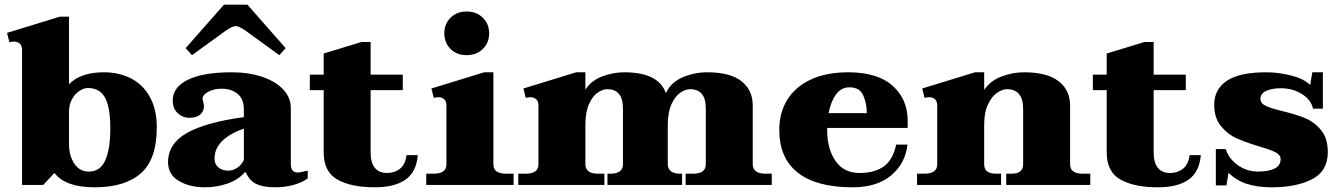

<svg xmlns="http://www.w3.org/2000/svg" viewBox="-20 -788 5709 818"><path d="M212 -51 164 0H74V-574Q74 -594 64 -602.5Q54 -611 39 -611Q34 -611 20 -608L10 -648L235 -717H274V-429Q323 -480 423 -480Q488 -480 539 -453.5Q590 -427 619 -374Q648 -321 648 -246Q648 -109 580 -49.5Q512 10 383 10Q259 10 212 -51ZM450 -241Q450 -331 427.5 -372Q405 -413 354 -413Q337 -413 318 -400.5Q299 -388 286.5 -365Q274 -342 274 -311V-174Q274 -125 296.5 -91Q319 -57 358 -57Q407 -57 428.5 -105Q450 -153 450 -241Z M771 -583 934 -768H1034L1197 -583L1170 -553L1028 -656Q998 -677 984 -677Q970 -677 940 -656L798 -553ZM696 -97Q696 -176 776.5 -221.5Q857 -267 1019 -289V-322Q1019 -366 992.5 -388Q966 -410 924 -410Q901 -410 882.5 -403.5Q864 -397 853.5 -387.5Q843 -378 843 -370Q843 -365 846 -353.5Q849 -342 849 -335Q849 -314 833 -300Q817 -286 786 -286Q759 -286 737.5 -305.5Q716 -325 716 -360Q716 -417 781 -448.5Q846 -480 967 -480Q1040 -480 1097.5 -460.5Q1155 -441 1187 -406.5Q1219 -372 1219 -328V-89Q1219 -53 1248 -53Q1257 -53 1270.5 -56.5Q1284 -60 1291 -61V-28Q1267 -10 1230 0Q1193 10 1152 10Q1105 10 1074.5 -3Q1044 -16 1027 -54H1023Q994 -21 948 -5.5Q902 10 854 10Q787 10 741.5 -17.5Q696 -45 696 -97ZM1019 -107V-240Q894 -196 894 -112Q894 -89 910 -75Q926 -61 954 -61Q972 -61 990.5 -73Q1009 -85 1019 -107Z M1760 -127Q1754 -55 1707.5 -22.5Q1661 10 1577 10Q1476 10 1417.5 -23Q1359 -56 1359 -139V-404H1300V-470H1359V-560L1520 -609H1559V-470H1696V-404H1559V-139Q1559 -96 1576.5 -73.5Q1594 -51 1629 -51Q1661 -51 1684 -69Q1707 -87 1712 -127Z M1873 -646Q1873 -686 1899.5 -712.5Q1926 -739 1968 -739Q2010 -739 2037 -712.5Q2064 -686 2064 -646Q2064 -606 2037 -579.5Q2010 -553 1968 -553Q1926 -553 1899.5 -579.5Q1873 -606 1873 -646ZM1796 -48H1828Q1882 -48 1882 -88V-337Q1882 -357 1872 -365.5Q1862 -374 1847 -374Q1842 -374 1828 -371L1818 -411L2043 -480H2082V-88Q2082 -48 2136 -48H2168V0H1796Z M3268 -48V0H2901V-48H2933Q2987 -48 2987 -88V-324Q2987 -368 2970 -388Q2953 -408 2920 -408Q2901 -408 2879 -393.5Q2857 -379 2841 -344.5Q2825 -310 2825 -256V-89Q2825 -48 2879 -48H2886V0H2568V-48H2580Q2634 -48 2634 -88V-324Q2634 -368 2617 -388Q2600 -408 2567 -408Q2548 -408 2526.5 -393.5Q2505 -379 2489.5 -344.5Q2474 -310 2474 -256V-89Q2474 -48 2528 -48H2555V0H2188V-48H2220Q2274 -48 2274 -88V-337Q2274 -357 2264 -365.5Q2254 -374 2239 -374Q2234 -374 2220 -371L2210 -411L2435 -480H2474V-406Q2498 -444 2544.5 -462Q2591 -480 2640 -480Q2786 -480 2817 -391Q2838 -437 2888 -458.5Q2938 -480 2993 -480Q3091 -480 3139 -442Q3187 -404 3187 -339V-89Q3187 -48 3241 -48Z M3504 -243V-234Q3504 -154 3539.5 -102.5Q3575 -51 3642 -51Q3707 -51 3746 -79.5Q3785 -108 3798 -172H3846Q3838 -93 3777.5 -41.5Q3717 10 3612 10Q3459 10 3379.5 -52Q3300 -114 3300 -235Q3300 -308 3334.5 -363.5Q3369 -419 3435 -449.5Q3501 -480 3594 -480Q3719 -480 3783 -422.5Q3847 -365 3847 -275V-243ZM3510 -306H3673Q3673 -346 3658 -381Q3643 -416 3599 -416Q3564 -416 3542 -386Q3520 -356 3510 -306Z M4625 -48V0H4267V-48H4289Q4339 -48 4339 -88V-324Q4339 -408 4270 -408Q4251 -408 4228.5 -393Q4206 -378 4189.5 -344Q4173 -310 4173 -256V-88Q4173 -48 4223 -48H4245V0H3887V-48H3919Q3973 -48 3973 -88V-337Q3973 -357 3963 -365.5Q3953 -374 3938 -374Q3933 -374 3919 -371L3909 -411L4134 -480H4173V-405Q4198 -443 4245.5 -461.5Q4293 -480 4343 -480Q4441 -480 4490 -442Q4539 -404 4539 -339V-88Q4539 -48 4593 -48Z M5096 -127Q5090 -55 5043.5 -22.5Q4997 10 4913 10Q4812 10 4753.5 -23Q4695 -56 4695 -139V-404H4636V-470H4695V-560L4856 -609H4895V-470H5032V-404H4895V-139Q4895 -96 4912.5 -73.5Q4930 -51 4965 -51Q4997 -51 5020 -69Q5043 -87 5048 -127Z M5214 -52 5205 2H5160V-153H5202Q5215 -112 5253.5 -84.5Q5292 -57 5340 -57Q5383 -57 5409.5 -69.5Q5436 -82 5436 -110Q5436 -128 5414.5 -139Q5393 -150 5345 -164Q5286 -182 5248 -199Q5210 -216 5181.5 -251Q5153 -286 5153 -342Q5153 -407 5206.5 -443.5Q5260 -480 5375 -480Q5427 -480 5480.5 -466.5Q5534 -453 5562 -426L5571 -480H5616V-325H5574Q5566 -363 5526.5 -387.5Q5487 -412 5437 -412Q5398 -412 5374 -400.5Q5350 -389 5350 -367Q5350 -348 5371.5 -337.5Q5393 -327 5442 -315Q5500 -301 5539.5 -285Q5579 -269 5608 -234Q5637 -199 5637 -140Q5637 -59 5570 -24.5Q5503 10 5398 10Q5336 10 5291 -5Q5246 -20 5214 -52Z"/></svg>

Font: Taviraj Black
Style: Regular
Weight: 900
Designer: Katatrad Team
Foundry: CadsonDemak
Version: Version 1.001